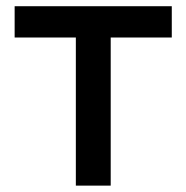

<svg xmlns="http://www.w3.org/2000/svg" viewBox="-20 -582 584 602"><path d="M518.6 -562.5V-464.4H327.1V0H217.8V-464.4H25.9V-562.5Z"/></svg>

Font: Manrope3 Semibold
Style: Regular
Weight: 600
Width: 4
Designer: Mikhail Sharanda
Foundry: Mikhail Sharanda
Version: Version 3.000;PS 003.000;hotconv 1.0.88;makeotf.lib2.5.64775